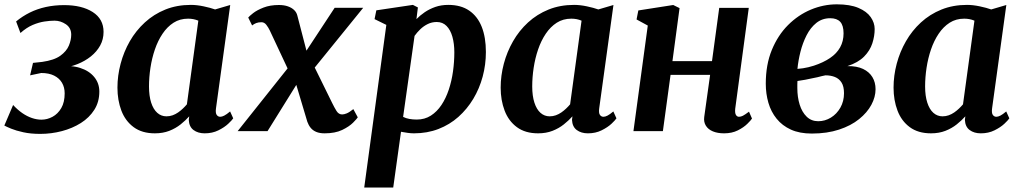

<svg xmlns="http://www.w3.org/2000/svg" viewBox="-26 -590 4588 864"><path d="M155 12.5Q112 12.5 79 5.2Q46 -2 24.2 -11Q2.5 -20 -6.5 -25L33 -117.5Q53 -96 74.2 -81.2Q95.5 -66.5 117.5 -59Q139.5 -51.5 160.5 -51.5Q186.5 -51.5 210.5 -64.5Q234.5 -77.5 249.8 -103.8Q265 -130 265 -170Q265 -197 253 -217.5Q241 -238 217.5 -249.8Q194 -261.5 159.5 -261.5L109.5 -251L122.5 -307L164 -311.5Q217.5 -319 245.5 -339.2Q273.5 -359.5 284 -385Q294.5 -410.5 294.5 -434Q294.5 -464.5 270.5 -480.8Q246.5 -497 219.5 -497Q199.5 -497 174.2 -493.2Q149 -489.5 121.2 -477.8Q93.5 -466 66 -441.5L46.5 -493.5Q75 -517 108.2 -533.5Q141.5 -550 180.2 -558.5Q219 -567 262.5 -567Q342.5 -567 391.2 -535.8Q440 -504.5 440 -446.5Q440 -413 424.8 -385.2Q409.5 -357.5 383 -336.2Q356.5 -315 321.8 -301.2Q287 -287.5 248.5 -283L240 -290Q293.5 -297.5 334.2 -284.5Q375 -271.5 398 -243.5Q421 -215.5 421 -178Q421 -131.5 398.5 -96Q376 -60.5 338 -36.5Q300 -12.5 252.5 0Q205 12.5 155 12.5Z M946 -103Q943 -82 949 -73.2Q955 -64.5 965 -64.5Q973 -64.5 983.2 -69.8Q993.5 -75 1009.5 -88.5L1023.5 -57.5Q1018.5 -49.5 1001.2 -33.2Q984 -17 956.8 -3.5Q929.5 10 895 10Q865 10 845 -4.8Q825 -19.5 823.5 -50.5L825.5 -66.5Q809 -48 786.8 -30.2Q764.5 -12.5 735.8 -1.2Q707 10 671 10Q613 10 575.5 -17.8Q538 -45.5 520.2 -92.2Q502.5 -139 502.5 -195.5Q502.5 -249.5 516.8 -303.2Q531 -357 558.2 -404.5Q585.5 -452 625.8 -489Q666 -526 718 -547Q770 -568 833 -568Q859.5 -568 890.2 -561.5Q921 -555 942 -547.5L1010 -567.5ZM866.5 -497Q856 -501.5 844.2 -503.8Q832.5 -506 820.5 -506Q783.5 -506 755 -487.8Q726.5 -469.5 705.5 -438.2Q684.5 -407 671 -367.5Q657.5 -328 651 -285Q644.5 -242 644.5 -201Q644.5 -158.5 654.2 -128.2Q664 -98 681.8 -82.2Q699.5 -66.5 723 -66.5Q737.5 -66.5 750.8 -71.2Q764 -76 775.5 -84Q787 -92 797 -101.5Q807 -111 815 -120.5Z M1434.5 10Q1412.5 10 1397 3.5Q1381.5 -3 1372 -14.8Q1362.5 -26.5 1357 -42L1290.5 -264.5L1338.5 -258L1178 0H1043.5L1305 -328.5L1293.5 -228L1188 -453Q1181.5 -466.5 1172.5 -478.2Q1163.5 -490 1150.5 -490Q1136.5 -490 1127 -486.2Q1117.5 -482.5 1108.5 -475.5L1091 -511Q1095.5 -517 1113 -530.8Q1130.5 -544.5 1160 -556Q1189.5 -567.5 1229 -567.5Q1252 -567.5 1269.2 -561.5Q1286.5 -555.5 1297.5 -545Q1308.5 -534.5 1312 -520L1368 -304.5L1320.5 -312.5L1480 -555H1608.5L1353 -240L1364 -339.5L1469 -126Q1478.5 -106.5 1488.2 -90.8Q1498 -75 1513.5 -75Q1522.5 -75 1534.2 -79.8Q1546 -84.5 1564 -99L1584 -62Q1580 -55.5 1562.8 -38Q1545.5 -20.5 1513.8 -5.2Q1482 10 1434.5 10Z M1613 254 1712.5 -478 1659.5 -504 1667.5 -543.5 1832 -568 1854.5 -556.5 1848 -504Q1864 -520.5 1885.2 -535Q1906.5 -549.5 1933 -558.8Q1959.5 -568 1991.5 -568Q2048 -568 2085.5 -542.2Q2123 -516.5 2141.8 -469.2Q2160.5 -422 2160.5 -356Q2160.5 -299 2146 -245.2Q2131.5 -191.5 2103.8 -145.2Q2076 -99 2036.8 -64Q1997.5 -29 1947 -9.5Q1896.5 10 1837 10Q1823 10 1808 7.8Q1793 5.5 1778.5 3L1743.5 254ZM1788 -64Q1801 -57.5 1816.2 -54.8Q1831.5 -52 1849.5 -52Q1885.5 -52 1913 -69.8Q1940.5 -87.5 1960.5 -117.5Q1980.5 -147.5 1993.5 -186.5Q2006.5 -225.5 2012.5 -268.8Q2018.5 -312 2018.5 -354.5Q2018.5 -393.5 2009.8 -424.5Q2001 -455.5 1983.5 -473.2Q1966 -491 1939.5 -491Q1917.5 -491 1898.8 -481.8Q1880 -472.5 1865.2 -458.2Q1850.5 -444 1839.5 -428.5Z M2670.5 -103Q2667.5 -82 2673.5 -73.2Q2679.5 -64.5 2689.5 -64.5Q2697.5 -64.5 2707.8 -69.8Q2718 -75 2734 -88.5L2748 -57.5Q2743 -49.5 2725.8 -33.2Q2708.5 -17 2681.2 -3.5Q2654 10 2619.5 10Q2589.5 10 2569.5 -4.8Q2549.5 -19.5 2548 -50.5L2550 -66.5Q2533.5 -48 2511.2 -30.2Q2489 -12.5 2460.2 -1.2Q2431.5 10 2395.5 10Q2337.5 10 2300 -17.8Q2262.5 -45.5 2244.8 -92.2Q2227 -139 2227 -195.5Q2227 -249.5 2241.2 -303.2Q2255.5 -357 2282.8 -404.5Q2310 -452 2350.2 -489Q2390.5 -526 2442.5 -547Q2494.5 -568 2557.5 -568Q2584 -568 2614.8 -561.5Q2645.5 -555 2666.5 -547.5L2734.5 -567.5ZM2591 -497Q2580.5 -501.5 2568.8 -503.8Q2557 -506 2545 -506Q2508 -506 2479.5 -487.8Q2451 -469.5 2430 -438.2Q2409 -407 2395.5 -367.5Q2382 -328 2375.5 -285Q2369 -242 2369 -201Q2369 -158.5 2378.8 -128.2Q2388.5 -98 2406.2 -82.2Q2424 -66.5 2447.5 -66.5Q2462 -66.5 2475.2 -71.2Q2488.5 -76 2500 -84Q2511.5 -92 2521.5 -101.5Q2531.5 -111 2539.5 -120.5Z M3282.5 -101Q3280.5 -82 3285.5 -73.2Q3290.5 -64.5 3299.5 -64.5Q3308 -64.5 3317.2 -69.2Q3326.5 -74 3344.5 -87.5L3358 -56.5Q3353.5 -49 3337 -32.8Q3320.5 -16.5 3294 -3.2Q3267.5 10 3232.5 10Q3203 10 3182 1.2Q3161 -7.5 3150.5 -24.2Q3140 -41 3143 -63.5L3169.5 -253H2991.5L2957 0H2824.5L2889 -475L2838.5 -502.5L2846.5 -543L3003.5 -567.5L3032 -553.5L3000 -315H3178L3210.5 -554.5H3343.5Z M3627 11Q3572 11 3533 -6.8Q3494 -24.5 3468.8 -55.8Q3443.5 -87 3431.8 -127.5Q3420 -168 3420 -213.5Q3420 -299 3447.2 -365.2Q3474.5 -431.5 3520.2 -477.2Q3566 -523 3623 -546.8Q3680 -570.5 3739.5 -570.5Q3799 -570.5 3836.8 -554.5Q3874.5 -538.5 3892.2 -513Q3910 -487.5 3910 -459.5Q3910 -427.5 3899.5 -395Q3889 -362.5 3862.5 -335.5Q3836 -308.5 3787.5 -292.5Q3830 -293 3857.8 -279.8Q3885.5 -266.5 3899.8 -243Q3914 -219.5 3914 -188.5Q3914 -153.5 3895.2 -118.5Q3876.5 -83.5 3840 -54Q3803.5 -24.5 3749.8 -6.8Q3696 11 3627 11ZM3656 -44.5Q3686.5 -44.5 3713 -60.8Q3739.5 -77 3755.8 -105.8Q3772 -134.5 3772 -170.5Q3772 -201 3761 -218.5Q3750 -236 3731.2 -243.5Q3712.5 -251 3688.5 -251Q3681.5 -250 3672.2 -247.5Q3663 -245 3652.5 -242.5Q3642 -240 3630.5 -238Q3614.5 -234.5 3597.8 -231.2Q3581 -228 3562.5 -225.5Q3562 -217.5 3562 -209.5Q3562 -201.5 3562 -194Q3562 -153 3572.5 -119.2Q3583 -85.5 3604 -65Q3625 -44.5 3656 -44.5ZM3562.5 -280Q3575.5 -281 3587.5 -282.8Q3599.5 -284.5 3611.5 -287.5Q3623.5 -290.5 3636.5 -294.5Q3679 -308.5 3709 -328.8Q3739 -349 3754.5 -376.8Q3770 -404.5 3770 -440Q3770 -475.5 3755 -491.8Q3740 -508 3710 -508Q3674 -508 3647.5 -486.8Q3621 -465.5 3603.5 -431Q3586 -396.5 3576 -356.8Q3566 -317 3562.5 -280Z M4438.5 -103Q4435.5 -82 4441.5 -73.2Q4447.5 -64.5 4457.5 -64.5Q4465.5 -64.5 4475.8 -69.8Q4486 -75 4502 -88.5L4516 -57.5Q4511 -49.5 4493.8 -33.2Q4476.5 -17 4449.2 -3.5Q4422 10 4387.5 10Q4357.5 10 4337.5 -4.8Q4317.5 -19.5 4316 -50.5L4318 -66.5Q4301.5 -48 4279.2 -30.2Q4257 -12.5 4228.2 -1.2Q4199.5 10 4163.5 10Q4105.5 10 4068 -17.8Q4030.5 -45.5 4012.8 -92.2Q3995 -139 3995 -195.5Q3995 -249.5 4009.2 -303.2Q4023.5 -357 4050.8 -404.5Q4078 -452 4118.2 -489Q4158.5 -526 4210.5 -547Q4262.5 -568 4325.5 -568Q4352 -568 4382.8 -561.5Q4413.5 -555 4434.5 -547.5L4502.5 -567.5ZM4359 -497Q4348.5 -501.5 4336.8 -503.8Q4325 -506 4313 -506Q4276 -506 4247.5 -487.8Q4219 -469.5 4198 -438.2Q4177 -407 4163.5 -367.5Q4150 -328 4143.5 -285Q4137 -242 4137 -201Q4137 -158.5 4146.8 -128.2Q4156.5 -98 4174.2 -82.2Q4192 -66.5 4215.5 -66.5Q4230 -66.5 4243.2 -71.2Q4256.5 -76 4268 -84Q4279.5 -92 4289.5 -101.5Q4299.5 -111 4307.5 -120.5Z"/></svg>

Font: Merriweather
Style: Bold Italic
Weight: 700
Italic angle: -7.8°
Version: Version 2.101